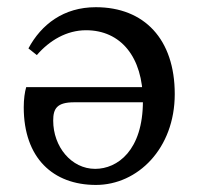

<svg xmlns="http://www.w3.org/2000/svg" viewBox="-20 -508 559 541"><path d="M250.4 13.1C367.6 13.1 472.4 -89.1 472.4 -243C472.4 -397.4 386.6 -487.7 250 -487.7C159.2 -487.7 96.4 -439.2 60.1 -371.6L83.8 -352.8C119.4 -394.1 167.8 -422.8 222.5 -422.8C319.9 -422.8 382.7 -347.9 382.7 -223.1C382.7 -83.8 310.8 -32.2 248.1 -32.2C180.9 -32.2 129.9 -94.8 129.9 -168.1C129.9 -201.8 140.1 -219.8 189.2 -219.8H424.1V-262.4H53.8C49.8 -248.9 46.9 -228.9 46.9 -205.7C46.9 -62.7 129.5 13.1 250.4 13.1Z"/></svg>

Font: Source Serif Variable
Style: Regular
Weight: 389
Designer: Frank Grießhammer
Foundry: Adobe Systems Incorporated
Version: Version 3.001;hotconv 1.0.111;makeotfexe 2.5.65597